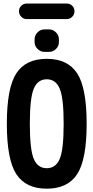

<svg xmlns="http://www.w3.org/2000/svg" viewBox="-20 -1080 540 1109"><path d="M365.2 -969.7H134.8Q116.2 -969.7 103 -982.9Q89.8 -996.1 89.8 -1015.1Q89.8 -1034.2 103 -1046.9Q116.2 -1059.6 134.8 -1059.6H365.2Q383.8 -1059.6 397 -1046.9Q410.2 -1034.2 410.2 -1015.1Q410.2 -996.1 397 -982.9Q383.8 -969.7 365.2 -969.7ZM237.3 -910.2H262.7Q286.1 -910.2 303.2 -893.1Q320.3 -876 320.3 -852.5V-836.9Q320.3 -813.5 303.2 -796.9Q286.1 -780.3 262.7 -780.3H237.3Q213.9 -780.3 196.8 -797.4Q179.7 -814.5 179.7 -836.9V-852.5Q179.7 -876 196.8 -893.1Q213.9 -910.2 237.3 -910.2ZM175.3 -161.6Q198.2 -108.4 250 -108.4Q301.8 -108.4 324.7 -161.6Q347.7 -214.8 347.7 -364.7Q347.7 -514.6 324.7 -568.4Q301.8 -622.1 250 -622.1Q198.2 -622.1 175.3 -568.4Q152.3 -514.6 152.3 -364.7Q152.3 -214.8 175.3 -161.6ZM74.2 -656.2Q128.9 -740.2 250 -740.2Q371.1 -740.2 425.8 -656.2Q480.5 -572.3 480.5 -365.2Q480.5 -158.2 425.8 -74.2Q371.1 9.8 250 9.8Q128.9 9.8 74.2 -74.2Q19.5 -158.2 19.5 -365.2Q19.5 -572.3 74.2 -656.2Z"/></svg>

Font: Rounded Mgen+ 2m bold
Style: Bold
Weight: 700
Designer: [Source Han Sans]
Ryoko NISHIZUKA  (kana & ideographs); Paul D. Hunt (Latin, Greek & Cyrillic); Wenlong ZHANG  (bopomofo
Version: Version 1.059.20150602